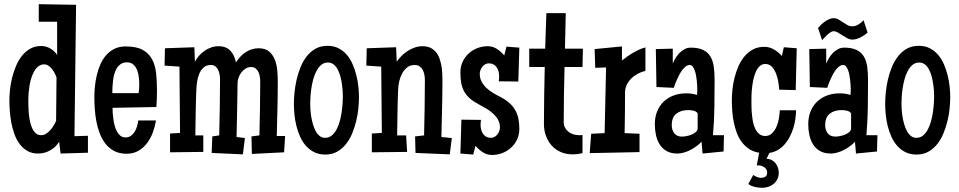

<svg xmlns="http://www.w3.org/2000/svg" viewBox="-20 -730 4592 919"><path d="M400.9 1 270 4.9 263.2 -51.8Q247.1 -25.4 220.2 -10.3Q193.4 4.9 162.6 4.9Q132.3 4.9 110.6 -7.8Q88.9 -20.5 73.5 -41.5Q58.1 -62.5 48.6 -89.4Q39.1 -116.2 33.9 -144.5Q28.8 -172.9 26.9 -200.2Q24.9 -227.5 24.9 -250Q24.9 -272.5 27.8 -300.5Q30.8 -328.6 37.8 -357.4Q44.9 -386.2 56.4 -413.6Q67.9 -440.9 84.7 -462.4Q101.6 -483.9 124.5 -496.8Q147.5 -509.8 177.2 -509.8Q200.2 -509.8 220.9 -497.8Q241.7 -485.8 253.4 -466.8V-626H165.5V-710L344.2 -707L336.4 -78.1L400.9 -80.1ZM250.5 -359.4Q247.6 -368.2 242.2 -378.9Q236.8 -389.6 229.2 -399.2Q221.7 -408.7 212.2 -415.3Q202.6 -421.9 191.9 -421.9Q175.8 -421.9 163.8 -412.6Q151.9 -403.3 143.6 -388.7Q135.3 -374 129.6 -355.7Q124 -337.4 121.1 -319.1Q118.2 -300.8 116.9 -284.4Q115.7 -268.1 115.7 -256.8Q115.7 -246.6 115.7 -230Q115.7 -213.4 117.2 -194.1Q118.7 -174.8 122.3 -155Q126 -135.3 132.8 -119.1Q139.6 -103 150.4 -93Q161.1 -83 177.2 -83Q189.5 -83 200.7 -90.1Q211.9 -97.2 221.2 -107.7Q230.5 -118.2 237.5 -129.9Q244.6 -141.6 248.5 -151.4Z M731.4 -295.9Q731.4 -255.9 728.5 -217.8L518.6 -213.9Q518.6 -203.6 519.5 -189.2Q520.5 -174.8 522.7 -158.9Q524.9 -143.1 529.1 -127.7Q533.2 -112.3 540 -99.9Q546.9 -87.4 556.9 -79.8Q566.9 -72.3 581.1 -72.3Q596.2 -72.3 607.2 -80.3Q618.2 -88.4 625.2 -100.3Q632.3 -112.3 636.2 -126.5Q640.1 -140.6 641.6 -153.3H726.6Q722.2 -125.5 711.9 -97.2Q701.7 -68.8 684.6 -45.9Q667.5 -22.9 643.1 -8.5Q618.7 5.9 585.9 5.9Q551.8 5.9 527.1 -7.1Q502.4 -20 485.4 -41.5Q468.3 -63 457.5 -91.1Q446.8 -119.1 441.2 -149.2Q435.5 -179.2 433.6 -209.5Q431.6 -239.7 431.6 -265.6Q431.6 -289.1 434.3 -316.4Q437 -343.8 443.4 -370.6Q449.7 -397.5 460.7 -422.4Q471.7 -447.3 488.3 -466.1Q504.9 -484.9 527.8 -496.3Q550.8 -507.8 581.1 -507.8Q632.8 -507.8 662.6 -491.5Q692.4 -475.1 707.8 -446.5Q723.1 -418 727.3 -379.2Q731.4 -340.3 731.4 -295.9ZM646.5 -324.2Q646.5 -338.9 644.8 -357.4Q643.1 -376 637 -392.6Q630.9 -409.2 619.1 -420.4Q607.4 -431.6 587.9 -431.6Q570.8 -431.6 559.1 -424.1Q547.4 -416.5 539.6 -404.3Q531.7 -392.1 527.3 -376.2Q522.9 -360.4 521 -344Q519 -327.6 518.3 -312Q517.6 -296.4 517.6 -284.2H643.6Q646.5 -304.7 646.5 -324.2Z M1344.7 -79.1 1339.8 -1 1185.5 6.8 1183.6 -77.1 1221.7 -82Q1223.1 -147 1224.4 -210.9Q1225.6 -274.9 1225.6 -339.8Q1225.6 -350.6 1223.6 -362.8Q1221.7 -375 1216.8 -385.3Q1211.9 -395.5 1203.4 -402.3Q1194.8 -409.2 1181.6 -409.2Q1167.5 -409.2 1155.8 -401.9Q1144 -394.5 1135.5 -383.5Q1127 -372.6 1122.1 -358.9Q1117.2 -345.2 1117.2 -333Q1116.2 -268.1 1115 -203.6Q1113.8 -139.2 1112.3 -74.2L1152.3 -69.3L1142.6 8.8L993.2 2L996.1 -77.1L1029.3 -82Q1030.8 -148.9 1032 -215.8Q1033.2 -282.7 1033.2 -349.6Q1033.2 -360.4 1031.2 -372.6Q1029.3 -384.8 1024.4 -395Q1019.5 -405.3 1011 -412.1Q1002.4 -418.9 989.3 -418.9Q967.8 -418.9 954.3 -406.7Q940.9 -394.5 933.6 -376.5Q926.3 -358.4 923.3 -338.1Q920.4 -317.9 919.9 -301.8Q917.5 -246.6 916.7 -191.9Q916 -137.2 915 -82H953.1V-2.9L793.9 -1V-90.8L841.8 -93.8L838.9 -411.1L767.6 -416L769.5 -499L910.2 -503.9L913.1 -434.6Q920.9 -449.7 932.9 -463.4Q944.8 -477.1 959.5 -487.1Q974.1 -497.1 990.7 -502.9Q1007.3 -508.8 1025.4 -508.8Q1044.4 -508.8 1058.3 -503.4Q1072.3 -498 1082.3 -487.8Q1092.3 -477.5 1098.9 -463.4Q1105.5 -449.2 1109.4 -431.6Q1118.7 -445.8 1130.1 -458.3Q1141.6 -470.7 1155.3 -479.7Q1168.9 -488.8 1184.6 -493.9Q1200.2 -499 1217.8 -499Q1250.5 -499 1268.8 -482.9Q1287.1 -466.8 1296.1 -442.6Q1305.2 -418.5 1307.4 -389.9Q1309.6 -361.3 1309.6 -336.9Q1309.6 -272 1307.9 -208Q1306.2 -144 1304.7 -79.1Z M1698.2 -265.6Q1698.2 -241.2 1695.3 -211.4Q1692.4 -181.6 1685.1 -151.1Q1677.7 -120.6 1665.8 -91.6Q1653.8 -62.5 1635.7 -40Q1617.7 -17.6 1593.5 -3.9Q1569.3 9.8 1537.1 9.8Q1506.8 9.8 1483.9 -1.7Q1460.9 -13.2 1444.3 -32Q1427.7 -50.8 1416.5 -75.7Q1405.3 -100.6 1398.7 -127.4Q1392.1 -154.3 1389.4 -181.6Q1386.7 -209 1386.7 -232.4Q1386.7 -256.8 1389.6 -287.1Q1392.6 -317.4 1399.7 -348.4Q1406.7 -379.4 1418.7 -408.7Q1430.7 -438 1448.5 -460.7Q1466.3 -483.4 1490.7 -497.1Q1515.1 -510.7 1547.9 -510.7Q1577.6 -510.7 1600.3 -499Q1623 -487.3 1639.9 -467.8Q1656.7 -448.2 1667.7 -422.9Q1678.7 -397.5 1685.5 -370.4Q1692.4 -343.3 1695.3 -315.9Q1698.2 -288.6 1698.2 -265.6ZM1621.1 -268.6Q1621.1 -278.8 1620.1 -294.9Q1619.1 -311 1616.5 -329.1Q1613.8 -347.2 1608.9 -365.2Q1604 -383.3 1596.2 -397.9Q1588.4 -412.6 1576.9 -421.6Q1565.4 -430.7 1549.8 -430.7Q1530.8 -430.7 1517.3 -419.2Q1503.9 -407.7 1494.4 -389.6Q1484.9 -371.6 1479 -349.4Q1473.1 -327.1 1470 -304.9Q1466.8 -282.7 1465.8 -263.2Q1464.8 -243.7 1464.8 -231.4Q1464.8 -221.2 1465.8 -205.3Q1466.8 -189.5 1469.7 -171.4Q1472.7 -153.3 1477.8 -135.5Q1482.9 -117.7 1490.7 -103Q1498.5 -88.4 1509.8 -79.3Q1521 -70.3 1536.1 -70.3Q1554.7 -70.3 1568.1 -81.5Q1581.5 -92.8 1591.1 -110.6Q1600.6 -128.4 1606.4 -150.4Q1612.3 -172.4 1615.5 -194.6Q1618.7 -216.8 1619.9 -236.3Q1621.1 -255.9 1621.1 -268.6Z M2142.6 -69.3 2132.8 8.8 1968.8 2 1966.8 -77.1 2009.8 -82Q2011.2 -148.4 2012.5 -214.4Q2013.7 -280.3 2013.7 -346.7Q2013.7 -358.4 2011.5 -371.1Q2009.3 -383.8 2003.9 -394.5Q1998.5 -405.3 1989 -412.1Q1979.5 -418.9 1964.8 -418.9Q1943.4 -418.9 1928.5 -407Q1913.6 -395 1904.3 -377.4Q1895 -359.9 1890.6 -339.4Q1886.2 -318.8 1885.7 -301.8Q1883.3 -246.6 1882.6 -191.9Q1881.8 -137.2 1880.9 -82H1923.8L1928.7 -2.9L1759.8 -1V-90.8L1807.6 -93.8L1804.7 -411.1L1733.4 -416L1735.4 -499L1876 -503.9L1878.9 -434.6Q1888.7 -449.2 1902.1 -462.6Q1915.5 -476.1 1931.6 -486.3Q1947.8 -496.6 1965.6 -502.7Q1983.4 -508.8 2002 -508.8Q2023.9 -508.8 2039.6 -501.5Q2055.2 -494.1 2065.9 -481.4Q2076.7 -468.8 2082.8 -452.4Q2088.9 -436 2092.3 -417.7Q2095.7 -399.4 2096.7 -380.6Q2097.7 -361.8 2097.7 -344.7Q2097.7 -276.9 2095.9 -209.5Q2094.2 -142.1 2092.8 -74.2Z M2465.8 -113.3Q2465.8 -85.9 2455.3 -63.2Q2444.8 -40.5 2426.8 -23.7Q2408.7 -6.8 2385 2.4Q2361.3 11.7 2335 11.7Q2310.5 11.7 2290.5 -1.5Q2270.5 -14.6 2255.9 -32.2L2245.1 9.8L2183.6 4.9L2188.5 -157.2L2282.2 -156.2Q2281.2 -150.4 2280.8 -144Q2280.3 -137.7 2280.3 -131.8Q2280.3 -120.1 2283.2 -109.1Q2286.1 -98.1 2292 -89.4Q2297.9 -80.6 2307.4 -75.4Q2316.9 -70.3 2330.1 -70.3Q2339.4 -70.3 2347.4 -75Q2355.5 -79.6 2361.1 -86.9Q2366.7 -94.2 2369.9 -103Q2373 -111.8 2373 -120.1Q2373 -141.1 2363.5 -157.5Q2354 -173.8 2339.4 -187Q2324.7 -200.2 2307.1 -210.7Q2289.6 -221.2 2273.4 -229.5Q2247.1 -243.2 2229.7 -258.3Q2212.4 -273.4 2202.1 -291.7Q2191.9 -310.1 2187.7 -332.5Q2183.6 -355 2183.6 -383.8Q2183.6 -410.6 2194.1 -433.6Q2204.6 -456.5 2222.7 -473.4Q2240.7 -490.2 2264.4 -499.5Q2288.1 -508.8 2314.5 -508.8Q2338.9 -508.8 2358.9 -495.6Q2378.9 -482.4 2393.6 -464.8L2404.3 -506.8L2465.8 -502L2460.9 -339.8L2367.2 -340.8Q2368.2 -346.7 2368.7 -353Q2369.1 -359.4 2369.1 -365.2Q2369.1 -377 2366.2 -387.9Q2363.3 -398.9 2357.4 -407.7Q2351.6 -416.5 2342 -421.6Q2332.5 -426.8 2319.3 -426.8Q2310.1 -426.8 2302.2 -422.1Q2294.4 -417.5 2288.6 -410.2Q2282.7 -402.8 2279.5 -394Q2276.4 -385.3 2276.4 -377Q2276.4 -355.5 2285.4 -338.9Q2294.4 -322.3 2308.3 -309.1Q2322.3 -295.9 2339.6 -285.4Q2356.9 -274.9 2374 -266.6Q2399.4 -253.4 2416.7 -238.3Q2434.1 -223.1 2445.1 -204.6Q2456.1 -186 2460.9 -163.6Q2465.8 -141.1 2465.8 -113.3Z M2770 -497.1 2768.1 -409.2H2682.1Q2680.7 -343.8 2679.4 -278.3Q2678.2 -212.9 2678.2 -146.5Q2678.2 -130.9 2684.3 -119.1Q2690.4 -107.4 2700.7 -99.4Q2710.9 -91.3 2724.1 -87.2Q2737.3 -83 2751.5 -83Q2755.9 -83 2759.8 -83Q2763.7 -83 2768.1 -84V2.9Q2744.6 8.8 2720.2 8.8Q2688.5 8.8 2663.1 -2.7Q2637.7 -14.2 2620.1 -33.9Q2602.5 -53.7 2593 -80.1Q2583.5 -106.4 2583.5 -136.7Q2583.5 -205.1 2584.7 -272.9Q2585.9 -340.8 2587.4 -409.2H2513.2V-497.1H2589.4L2595.2 -667H2688L2684.1 -497.1Z M3069.3 -390.6Q3050.8 -386.7 3033.2 -377.4Q3015.6 -368.2 3002 -354.7Q2988.3 -341.3 2980 -324Q2971.7 -306.6 2971.7 -286.1Q2971.7 -237.3 2971.2 -189.5Q2970.7 -141.6 2969.7 -92.8L3041 -89.8V-2L2802.7 2.9L2809.6 -89.8L2874 -92.8L2880.9 -407.2L2829.1 -405.3L2826.2 -495.1L2957 -507.8V-440.4Q2967.3 -448.7 2981 -458.5Q2994.6 -468.3 3009.8 -477.1Q3024.9 -485.8 3040.3 -492.9Q3055.7 -500 3069.3 -502.9Z M3445.3 -83 3443.4 -4.9 3342.8 4.9 3337.9 -51.8Q3327.6 -40.5 3314.2 -30.5Q3300.8 -20.5 3285.4 -12.5Q3270 -4.4 3253.7 0.2Q3237.3 4.9 3221.7 4.9Q3191.4 4.9 3170.7 -7.1Q3149.9 -19 3137.5 -38.8Q3125 -58.6 3119.6 -84Q3114.3 -109.4 3114.3 -135.7Q3114.3 -168.9 3125.2 -196.3Q3136.2 -223.6 3156 -242.9Q3175.8 -262.2 3203.6 -272.7Q3231.4 -283.2 3264.6 -283.2Q3277.8 -283.2 3290.8 -281.5Q3303.7 -279.8 3316.4 -275.4Q3317.4 -283.7 3317.4 -291Q3317.4 -298.3 3317.4 -306.6Q3317.4 -311 3316.9 -321Q3316.4 -331.1 3315.2 -343.5Q3314 -356 3311.5 -369.4Q3309.1 -382.8 3304.9 -393.8Q3300.8 -404.8 3295.2 -411.9Q3289.6 -418.9 3281.2 -418.9Q3272 -418.9 3263.2 -412.6Q3254.4 -406.2 3246.6 -396.2Q3238.8 -386.2 3232.2 -373.8Q3225.6 -361.3 3220.2 -349.1Q3214.8 -336.9 3210.9 -326.4Q3207 -315.9 3205.1 -309.6L3122.1 -313.5L3119.1 -495.1L3200.2 -497.1V-425.8Q3205.1 -438.5 3213.4 -452.1Q3221.7 -465.8 3232.7 -476.8Q3243.7 -487.8 3257.1 -494.9Q3270.5 -502 3286.1 -502Q3323.2 -502 3345.9 -490.7Q3368.7 -479.5 3380.6 -459.2Q3392.6 -439 3396.5 -410.4Q3400.4 -381.8 3400.4 -347.7Q3400.4 -281.2 3399.4 -215.3Q3398.4 -149.4 3392.6 -83ZM3319.3 -116.2V-187.5Q3312.5 -197.3 3299.1 -200.2Q3285.6 -203.1 3274.4 -203.1Q3239.3 -203.1 3217.3 -185.8Q3195.3 -168.5 3195.3 -130.9Q3195.3 -107.9 3207.5 -92Q3219.7 -76.2 3244.1 -76.2Q3252 -76.2 3264.9 -78.4Q3277.8 -80.6 3289.8 -85.4Q3301.8 -90.3 3310.5 -97.9Q3319.3 -105.5 3319.3 -116.2Z M3707.5 96.7Q3707.5 113.8 3700.9 127.2Q3694.3 140.6 3683.3 149.9Q3672.4 159.2 3658 164.1Q3643.6 168.9 3627.4 168.9Q3620.1 168.9 3611.1 168Q3602.1 167 3593 164.8Q3584 162.6 3575.7 159.2Q3567.4 155.8 3562 150.4L3585.4 107.4Q3591.3 111.8 3601.8 116.5Q3612.3 121.1 3620.6 121.1Q3634.8 121.1 3643.3 115.7Q3651.9 110.4 3651.9 95.7Q3651.9 86.4 3647.5 79.8Q3643.1 73.2 3636.2 69.1Q3629.4 64.9 3621.3 63Q3613.3 61 3606 61.5H3602.1L3613.8 1Q3585.9 -3.4 3565.4 -17.1Q3544.9 -30.8 3530.3 -50.3Q3515.6 -69.8 3506.6 -94.2Q3497.6 -118.7 3492.2 -144.8Q3486.8 -170.9 3484.9 -198Q3482.9 -225.1 3482.9 -250Q3482.9 -273.4 3485.8 -301.5Q3488.8 -329.6 3495.8 -357.9Q3502.9 -386.2 3514.6 -413.1Q3526.4 -439.9 3543.7 -460.4Q3561 -481 3584.2 -493.4Q3607.4 -505.9 3638.2 -505.9Q3662.6 -505.9 3684.6 -493.2Q3706.5 -480.5 3722.2 -461.9L3731.9 -503.9L3793.5 -499L3788.6 -298.8L3709.5 -300.8Q3709 -314.5 3705.8 -335.2Q3702.6 -356 3695.3 -375.7Q3688 -395.5 3675.3 -409.7Q3662.6 -423.8 3643.1 -423.8Q3627.4 -423.8 3616.5 -413.6Q3605.5 -403.3 3598.1 -387.2Q3590.8 -371.1 3586.4 -351.1Q3582 -331.1 3579.8 -311.5Q3577.6 -292 3577.1 -275.1Q3576.7 -258.3 3576.7 -248Q3576.7 -236.8 3576.9 -220Q3577.1 -203.1 3578.9 -184.3Q3580.6 -165.5 3584.2 -146.7Q3587.9 -127.9 3595.5 -112.8Q3603 -97.7 3614.5 -88.4Q3626 -79.1 3643.1 -79.1Q3663.1 -79.1 3676.3 -92.8Q3689.5 -106.4 3697.5 -125.7Q3705.6 -145 3708.7 -166Q3711.9 -187 3712.4 -202.1H3790.5Q3790 -181.6 3786.9 -159.4Q3783.7 -137.2 3776.9 -115.7Q3770 -94.2 3759.8 -74.5Q3749.5 -54.7 3735.4 -38.8Q3721.2 -22.9 3703.1 -12.2Q3685.1 -1.5 3662.6 2L3648.9 30.3Q3662.6 30.3 3673.3 35.9Q3684.1 41.5 3691.7 50.8Q3699.2 60.1 3703.4 72Q3707.5 84 3707.5 96.7Z M4179.7 -83 4177.7 -4.9 4077.1 4.9 4072.3 -51.8Q4062 -40.5 4048.6 -30.5Q4035.2 -20.5 4019.8 -12.5Q4004.4 -4.4 3988 0.2Q3971.7 4.9 3956.1 4.9Q3925.8 4.9 3905 -7.1Q3884.3 -19 3871.8 -38.8Q3859.4 -58.6 3854 -84Q3848.6 -109.4 3848.6 -135.7Q3848.6 -168.9 3859.6 -196.3Q3870.6 -223.6 3890.4 -242.9Q3910.2 -262.2 3938 -272.7Q3965.8 -283.2 3999 -283.2Q4012.2 -283.2 4025.1 -281.5Q4038.1 -279.8 4050.8 -275.4Q4051.8 -283.7 4051.8 -291Q4051.8 -298.3 4051.8 -306.6Q4051.8 -311 4051.3 -321Q4050.8 -331.1 4049.6 -343.5Q4048.3 -356 4045.9 -369.4Q4043.5 -382.8 4039.3 -393.8Q4035.2 -404.8 4029.5 -411.9Q4023.9 -418.9 4015.6 -418.9Q4006.3 -418.9 3997.6 -412.6Q3988.8 -406.2 3981 -396.2Q3973.1 -386.2 3966.6 -373.8Q3960 -361.3 3954.6 -349.1Q3949.2 -336.9 3945.3 -326.4Q3941.4 -315.9 3939.5 -309.6L3856.4 -313.5L3853.5 -495.1L3934.6 -497.1V-425.8Q3939.5 -438.5 3947.8 -452.1Q3956.1 -465.8 3967 -476.8Q3978 -487.8 3991.5 -494.9Q4004.9 -502 4020.5 -502Q4057.6 -502 4080.3 -490.7Q4103 -479.5 4115 -459.2Q4127 -439 4130.9 -410.4Q4134.8 -381.8 4134.8 -347.7Q4134.8 -281.2 4133.8 -215.3Q4132.8 -149.4 4127 -83ZM4053.7 -116.2V-187.5Q4046.9 -197.3 4033.4 -200.2Q4020 -203.1 4008.8 -203.1Q3973.6 -203.1 3951.7 -185.8Q3929.7 -168.5 3929.7 -130.9Q3929.7 -107.9 3941.9 -92Q3954.1 -76.2 3978.5 -76.2Q3986.3 -76.2 3999.3 -78.4Q4012.2 -80.6 4024.2 -85.4Q4036.1 -90.3 4044.9 -97.9Q4053.7 -105.5 4053.7 -116.2ZM4132.8 -573.7Q4126 -567.9 4117.4 -562Q4108.9 -556.2 4099.4 -551.3Q4089.8 -546.4 4079.8 -543.5Q4069.8 -540.5 4060.5 -540.5Q4047.9 -540.5 4035.9 -546.9Q4023.9 -553.2 4012.7 -560.5Q4001.5 -567.9 3990.5 -574.2Q3979.5 -580.6 3968.8 -580.6Q3962.9 -580.6 3955.1 -575.4Q3947.3 -570.3 3939.5 -563.2Q3931.6 -556.2 3925 -548.8Q3918.5 -541.5 3915 -537.6L3895.5 -596.2Q3901.4 -603 3909.9 -611.3Q3918.5 -619.6 3928.5 -626.7Q3938.5 -633.8 3949.2 -638.4Q3960 -643.1 3969.7 -643.1Q3982.4 -643.1 3993.2 -637Q4003.9 -630.9 4014.4 -623.5Q4024.9 -616.2 4035.9 -610.1Q4046.9 -604 4060.5 -604Q4075.2 -604 4089.8 -613.5Q4104.5 -623 4113.3 -633.3Z M4528.3 -265.6Q4528.3 -241.2 4525.4 -211.4Q4522.5 -181.6 4515.1 -151.1Q4507.8 -120.6 4495.8 -91.6Q4483.9 -62.5 4465.8 -40Q4447.8 -17.6 4423.6 -3.9Q4399.4 9.8 4367.2 9.8Q4336.9 9.8 4314 -1.7Q4291 -13.2 4274.4 -32Q4257.8 -50.8 4246.6 -75.7Q4235.4 -100.6 4228.8 -127.4Q4222.2 -154.3 4219.5 -181.6Q4216.8 -209 4216.8 -232.4Q4216.8 -256.8 4219.7 -287.1Q4222.7 -317.4 4229.7 -348.4Q4236.8 -379.4 4248.8 -408.7Q4260.7 -438 4278.6 -460.7Q4296.4 -483.4 4320.8 -497.1Q4345.2 -510.7 4377.9 -510.7Q4407.7 -510.7 4430.4 -499Q4453.1 -487.3 4470 -467.8Q4486.8 -448.2 4497.8 -422.9Q4508.8 -397.5 4515.6 -370.4Q4522.5 -343.3 4525.4 -315.9Q4528.3 -288.6 4528.3 -265.6ZM4451.2 -268.6Q4451.2 -278.8 4450.2 -294.9Q4449.2 -311 4446.5 -329.1Q4443.8 -347.2 4439 -365.2Q4434.1 -383.3 4426.3 -397.9Q4418.5 -412.6 4407 -421.6Q4395.5 -430.7 4379.9 -430.7Q4360.8 -430.7 4347.4 -419.2Q4334 -407.7 4324.5 -389.6Q4314.9 -371.6 4309.1 -349.4Q4303.2 -327.1 4300 -304.9Q4296.9 -282.7 4295.9 -263.2Q4294.9 -243.7 4294.9 -231.4Q4294.9 -221.2 4295.9 -205.3Q4296.9 -189.5 4299.8 -171.4Q4302.7 -153.3 4307.9 -135.5Q4313 -117.7 4320.8 -103Q4328.6 -88.4 4339.8 -79.3Q4351.1 -70.3 4366.2 -70.3Q4384.8 -70.3 4398.2 -81.5Q4411.6 -92.8 4421.1 -110.6Q4430.7 -128.4 4436.5 -150.4Q4442.4 -172.4 4445.6 -194.6Q4448.7 -216.8 4450 -236.3Q4451.2 -255.9 4451.2 -268.6Z"/></svg>

Font: Maiden Orange
Style: Regular
Weight: 400
Designer: Astigmatic (AOETI)
Foundry: Astigmatic (AOETI)
Version: Version 1.001